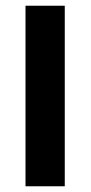

<svg xmlns="http://www.w3.org/2000/svg" viewBox="-20 -650 316 670"><path d="M206 -630V0H69V-630Z"/></svg>

Font: Mukta Vaani
Style: Bold
Weight: 700
Designer: Noopur Datye, Girish Dalvi, Yashodeep Gholap, Pallavi Karambelkar
Foundry: Ek Type
Version: Version 2.538;PS 1.000;hotconv 16.6.51;makeotf.lib2.5.65220;